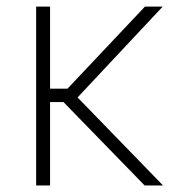

<svg xmlns="http://www.w3.org/2000/svg" viewBox="-20 -566 546 586"><path d="M132.8 -545.9V-295.4H186L422.4 -545.9H476.6L216.8 -268.6L477.5 0H421.4L173.8 -254.4H132.8V0H90.3V-545.9Z"/></svg>

Font: Inter Extra Light
Style: Regular
Weight: 200
Designer: Rasmus Andersson
Foundry: rsms
Version: Version 4.000;git-3c8e0fc